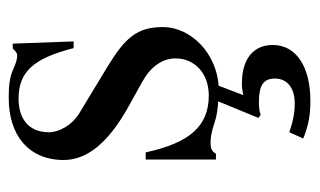

<svg xmlns="http://www.w3.org/2000/svg" viewBox="-162 -336 714 429"><g transform="rotate(-90 194.5 -122.0)"><path d="M145 99 152 104C160 101 168 100 180 100C218 100 233 110 233 136C233 163 212 180 178 180C157 180 140 177 113 168L99 199C128 211 152 215 183 215C260 215 308 183 308 131C308 87 276 62 222 62C212 62 206 63 196 65L217 10C289 5 348 -51 348 -115C348 -172 324 -199 260 -238L156 -301C128 -318 113 -347 113 -369C113 -416 145 -437 188 -437C248 -437 278 -404 301 -314H316L311 -450H300C292 -441 288 -440 284 -440C277 -440 267 -443 256 -448C235 -458 213 -459 189 -459C107 -459 51 -415 51 -336C51 -285 88 -237 171 -191L225 -161C258 -143 278 -117 278 -86C278 -45 246 -12 195 -12C126 -12 89 -56 68 -153H52V4H65C71 -6 77 -8 89 -8C100 -8 111 -7 135 1C149 6 166 8 182 9Z"/></g></svg>

Font: STIXGeneral
Style: Regular
Weight: 400
Designer: MicroPress Inc., with final additions and corrections provided by Coen Hoffman, Elsevier (retired)
Version: Version 1.1.0